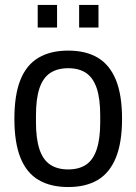

<svg xmlns="http://www.w3.org/2000/svg" viewBox="-20 -742 549 774"><path d="M255 12Q184 12 135.5 -16.5Q87 -45 62.5 -106Q38 -167 38 -263Q38 -360 62.5 -420.5Q87 -481 135.5 -509.5Q184 -538 255 -538Q326 -538 374 -509.5Q422 -481 447 -420.5Q472 -360 472 -263Q472 -167 447 -106Q422 -45 374 -16.5Q326 12 255 12ZM255 -59Q299 -59 327.5 -78.5Q356 -98 370 -140.5Q384 -183 384 -249V-277Q384 -344 370 -386Q356 -428 327.5 -447.5Q299 -467 255 -467Q211 -467 182 -447.5Q153 -428 139 -386Q125 -344 125 -277V-249Q125 -183 139 -140.5Q153 -98 182 -78.5Q211 -59 255 -59ZM132 -631V-722H210V-631ZM299 -631V-722H377V-631Z"/></svg>

Font: Archivo SemiCondensed
Style: Regular
Weight: 400
Width: 4
Designer: Hector Gatti
Foundry: Omnibus-Type
Version: Version 2.001